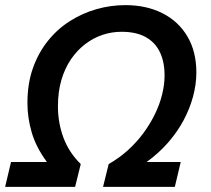

<svg xmlns="http://www.w3.org/2000/svg" viewBox="-21 -729 825 749"><path d="M-1 0 22 -97H162Q120 -154 103 -211.5Q86 -269 86 -327Q86 -402 107 -462Q128 -522 165 -568.5Q202 -615 250.5 -646Q299 -677 354.5 -693Q410 -709 468 -709Q550 -709 612.5 -677.5Q675 -646 710 -587Q745 -528 745 -446Q745 -400 732 -352Q719 -304 694.5 -258.5Q670 -213 634 -172Q598 -131 551 -97H684L661 0H381L403 -89Q445 -113 479 -144Q513 -175 539 -210.5Q565 -246 583.5 -284Q602 -322 611.5 -360.5Q621 -399 621 -435Q621 -487 603 -525Q585 -563 548 -584Q511 -605 453 -605Q415 -605 379 -593Q343 -581 311.5 -557Q280 -533 256 -498Q232 -463 218.5 -417Q205 -371 205 -314Q205 -250 226.5 -192Q248 -134 294 -89L272 0Z"/></svg>

Font: Ubuntu Sans SemiBold
Style: Italic
Weight: 600
Italic angle: -13.5°
Designer: Dalton Maag Ltd
Foundry: Dalton Maag Ltd
Version: Version 1.006